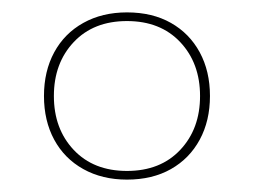

<svg xmlns="http://www.w3.org/2000/svg" viewBox="-20 -690 410 310"><path d="M185 -400Q145 -400 114.5 -417Q84 -434 67.5 -464.5Q51 -495 51 -535Q51 -575 67.5 -605.5Q84 -636 114.5 -653Q145 -670 185 -670Q226 -670 256 -653Q286 -636 302.5 -605.5Q319 -575 319 -535Q319 -495 302.5 -464.5Q286 -434 256 -417Q226 -400 185 -400ZM185 -414Q239 -414 271 -448Q303 -482 303 -535Q303 -588 271 -622Q239 -656 185 -656Q131 -656 99 -622Q67 -588 67 -535Q67 -482 99 -448Q131 -414 185 -414Z"/></svg>

Font: Work Sans Thin
Style: Regular
Weight: 250
Designer: Wei Huang
Foundry: Wei Huang
Version: Version 2.012